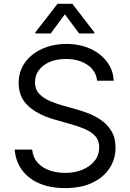

<svg xmlns="http://www.w3.org/2000/svg" viewBox="-20 -966 678 999"><path d="M318.4 12.7Q240.2 12.7 183.1 -12.5Q126 -37.6 93.5 -82.8Q61 -127.9 56.6 -187.5H147.5Q151.4 -146.5 175.5 -119.6Q199.7 -92.8 237.3 -79.6Q274.9 -66.4 318.4 -66.4Q368.7 -66.4 408.9 -83Q449.2 -99.6 472.7 -129.4Q496.1 -159.2 496.1 -199.2Q496.1 -235.4 475.6 -257.8Q455.1 -280.3 422.1 -294.4Q389.2 -308.6 350.6 -319.3L261.7 -344.7Q176.3 -369.1 126.7 -414.8Q77.1 -460.4 77.1 -534.2Q77.1 -595.2 110.1 -640.9Q143.1 -686.5 199.5 -711.9Q255.9 -737.3 325.2 -737.3Q395.5 -737.3 450.2 -712.2Q504.9 -687 537.1 -643.8Q569.3 -600.6 571.3 -545.9H485.4Q479 -599.6 433.8 -629.4Q388.7 -659.2 322.3 -659.2Q274.4 -659.2 238.3 -643.6Q202.1 -627.9 182.1 -600.6Q162.1 -573.2 162.1 -538.1Q162.1 -499.5 186 -475.8Q210 -452.1 242.9 -439Q275.9 -425.8 302.7 -418L376 -397.5Q404.3 -389.6 439.2 -376.5Q474.1 -363.3 506.6 -340.8Q539.1 -318.4 560.1 -283.4Q581.1 -248.5 581.1 -197.3Q581.1 -138.7 550.3 -91.1Q519.5 -43.5 460.9 -15.4Q402.3 12.7 318.4 12.7ZM391.6 -792 317.4 -891.6 244.1 -792H164.1V-797.9L279.3 -946.3H356.4L470.7 -797.9V-792Z"/></svg>

Font: GitLab Sans
Style: Regular
Weight: 400
Designer: Rasmus Andersson
Foundry: Modifications by GitLab B.V., manufactured by rsms
Version: Version 4.000;git-c8fb6b7